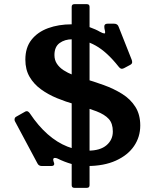

<svg xmlns="http://www.w3.org/2000/svg" viewBox="-20 -788 745 924"><path d="M325 -755Q325 -768 338 -768H398Q411 -768 411 -755V103Q411 116 398 116H338Q325 116 325 103ZM577 -460Q571 -457 566 -457Q559 -457 551 -467Q495 -538 440.5 -568.5Q386 -599 328 -599Q291.6 -599 266.8 -580.8Q242 -562.7 242 -523Q242 -499 254 -481Q266 -463 286 -450Q306 -437 330.5 -427.5Q355 -418 380 -411Q431 -396 479.5 -378.5Q528 -361 568 -336Q608 -311 631.5 -273.8Q655 -236.6 655 -184Q655 -129 625 -85Q595 -41 537.5 -15Q480 11 399 11Q359 11 324 1Q289 -9 257 -25Q250 -28 244 -28Q236 -28 236 -19Q236 -16 238 -10Q241 -3 241 1Q241 11 226 11H182Q166 11 160 -2L52.9 -202.5Q50 -207.2 50 -212Q50 -223 59 -227L98 -249Q101 -251 103.5 -252Q106 -253 109 -253Q116 -253 124 -242Q164 -182 209.5 -142Q255 -102 304.5 -82.5Q354 -63 404 -63Q462 -63 492.5 -89Q523 -115 523 -155Q523 -194 503.5 -215.5Q484 -237 444 -252.5Q404 -268 340 -286Q297 -298 254.5 -315.5Q212 -333 177.5 -358Q143 -383 122.5 -418Q102 -453 102 -501.1Q102 -559 131.5 -596.5Q161 -634 211.5 -652.5Q262 -671 325 -671Q374 -671 408.5 -658.5Q443 -646 461 -635Q476 -627 482 -627Q486 -627 486 -632Q486 -637 484 -644.5Q482 -652 482 -661Q482 -674 498 -674H529Q546 -674 551 -659L613.3 -501.7Q616 -495 616 -489Q616 -485 614 -482Q612 -479 607 -476Z"/></svg>

Font: Young Serif Light
Style: Regular
Weight: 300
Designer: Bastien Sozeau
Foundry: NBR — Bastien Sozeau
Version: Version 5.001